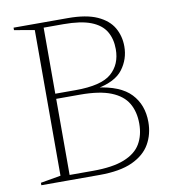

<svg xmlns="http://www.w3.org/2000/svg" viewBox="-77 -743 727 810"><g transform="rotate(-10 286.0 -337.5)"><path d="M145.5 -653V-675H267.5Q346 -675 393 -653.8Q440 -632.5 460.8 -596.5Q481.5 -560.5 481.5 -516Q481.5 -462 449.2 -418.8Q417 -375.5 335.5 -360.5L335 -365.5Q436.5 -353 481.2 -305.5Q526 -258 526 -184.5Q526 -132.5 502.2 -90.8Q478.5 -49 425.5 -24.5Q372.5 0 284 0H145.5L144 -22H260Q344.5 -22 394.2 -41.8Q444 -61.5 465.5 -98Q487 -134.5 487 -184.5Q487 -235.5 465.5 -272Q444 -308.5 395 -328.2Q346 -348 262.5 -348H144L145.5 -370H247Q357 -370 400.5 -407.8Q444 -445.5 444 -511Q444 -555 425 -587Q406 -619 362.5 -636Q319 -653 244.5 -653ZM35 0V-10.5L121.5 -25.5V-649.5L35 -664.5V-675H160V0Z"/></g></svg>

Font: Newsreader 24pt ExtraLight
Style: Regular
Weight: 250
Designer: Hugues Gentile
Foundry: Production Type
Version: Version 1.003